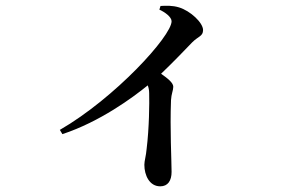

<svg xmlns="http://www.w3.org/2000/svg" viewBox="-20 -599 1040 677"><path d="M545 58C572 58 585 38 585 7C585 -33 579 -142 583 -246C584 -267 591 -281 591 -293C591 -307 572 -322 548 -339C593 -382 631 -422 658 -450C679 -471 696 -471 696 -493C696 -519 651 -561 611 -573C588 -580 566 -579 546 -578L542 -565C562 -556 585 -539 585 -524C585 -472 385 -253 191 -141L200 -126C333 -170 448 -255 501 -298C504 -290 506 -281 506 -270C507 -236 506 -146 497 -74C495 -49 489 -32 489 -18C489 19 507 58 545 58Z"/></svg>

Font: GenKiMin2 TW SB
Style: Regular
Weight: 600
Version: Version 2.100;PS 2.1;hotconv 16.6.51;makeotf.lib2.5.65220 DE